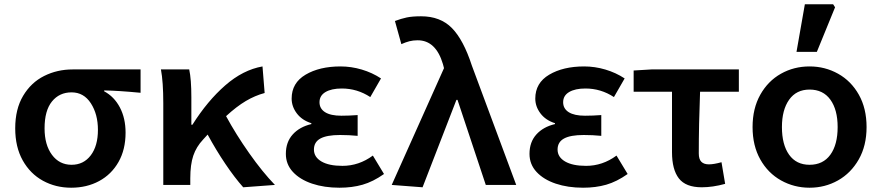

<svg xmlns="http://www.w3.org/2000/svg" viewBox="-20 -863 4115 896"><path d="M51 -264Q51 -354 88 -416Q125 -478 186 -508.5Q247 -539 319 -539H636V-430Q532 -440 466 -441V-437Q513 -412 539.5 -361.5Q566 -311 566 -244Q566 -165 533 -107Q500 -49 442.5 -18Q385 13 312 13Q240 13 180.5 -19.5Q121 -52 86 -114.5Q51 -177 51 -264ZM437 -257Q437 -330 404 -381Q371 -432 314 -432Q257 -432 222.5 -389.5Q188 -347 188 -264Q188 -187 222.5 -140.5Q257 -94 314 -94Q370 -94 403.5 -138Q437 -182 437 -257Z M731 -539H863Q873 -493 873 -409V-281H878Q948 -392 1031 -464.5Q1114 -537 1205 -553L1215 -429Q1170 -417 1127 -391.5Q1084 -366 1035 -321Q1081 -236 1143 -148Q1205 -60 1263 0L1115 11Q1075 -34 1031.5 -98.5Q988 -163 949 -235L928 -212Q896 -178 882 -136.5Q868 -95 868 -31V0H742V-381Q742 -481 731 -539Z M1314 -145Q1314 -200 1346 -235.5Q1378 -271 1433 -284V-288Q1389 -302 1365 -334Q1341 -366 1341 -403Q1341 -476 1406 -514.5Q1471 -553 1569 -553Q1619 -553 1668 -538.5Q1717 -524 1758 -497L1708 -410Q1647 -450 1575 -450Q1527 -450 1499 -433.5Q1471 -417 1471 -386Q1471 -356 1497 -339.5Q1523 -323 1573 -323Q1610 -323 1649 -326V-229Q1610 -233 1567 -233Q1505 -233 1475 -216.5Q1445 -200 1445 -165Q1445 -130 1480 -109.5Q1515 -89 1578 -89Q1655 -89 1720 -137L1772 -51Q1721 -15 1672 -1Q1623 13 1564 13Q1493 13 1436.5 -6Q1380 -25 1347 -60.5Q1314 -96 1314 -145Z M1808 0 2052 -545 2047 -564Q2014 -675 1929 -675Q1908 -675 1890.5 -670.5Q1873 -666 1853 -657L1823 -765Q1852 -776 1878 -781.5Q1904 -787 1945 -787Q2035 -787 2089 -732Q2143 -677 2182 -557L2389 0H2247L2115 -397H2110L1952 11Z M2451 -145Q2451 -200 2483 -235.5Q2515 -271 2570 -284V-288Q2526 -302 2502 -334Q2478 -366 2478 -403Q2478 -476 2543 -514.5Q2608 -553 2706 -553Q2756 -553 2805 -538.5Q2854 -524 2895 -497L2845 -410Q2784 -450 2712 -450Q2664 -450 2636 -433.5Q2608 -417 2608 -386Q2608 -356 2634 -339.5Q2660 -323 2710 -323Q2747 -323 2786 -326V-229Q2747 -233 2704 -233Q2642 -233 2612 -216.5Q2582 -200 2582 -165Q2582 -130 2617 -109.5Q2652 -89 2715 -89Q2792 -89 2857 -137L2909 -51Q2858 -15 2809 -1Q2760 13 2701 13Q2630 13 2573.5 -6Q2517 -25 2484 -60.5Q2451 -96 2451 -145Z M3116 -153V-435H2937V-534L3020 -539H3428V-435H3247Q3241 -281 3241 -147Q3241 -120 3253 -108Q3265 -96 3288 -96Q3311 -96 3347 -106L3364 -5Q3306 11 3255 11Q3180 11 3148 -30.5Q3116 -72 3116 -153Z M3492 -270Q3492 -357 3528 -421Q3564 -485 3624.5 -519Q3685 -553 3758 -553Q3830 -553 3891 -519Q3952 -485 3988 -421Q4024 -357 4024 -270Q4024 -183 3987.5 -119Q3951 -55 3890.5 -21Q3830 13 3758 13Q3686 13 3625 -21Q3564 -55 3528 -119Q3492 -183 3492 -270ZM3889 -270Q3889 -351 3855 -398Q3821 -445 3758 -445Q3696 -445 3662.5 -397.5Q3629 -350 3629 -270Q3629 -188 3662.5 -141Q3696 -94 3758 -94Q3821 -94 3855 -141Q3889 -188 3889 -270ZM3736 -843H3868L3877 -829L3792 -621H3697Z"/></svg>

Font: Nebula Sans Semibold
Style: Regular
Weight: 600
Designer: Paul D. Hunt for Adobe (as Source Sans)
Foundry: Nebula Entertainment & Broadcasting LLC
Version: Version 1.010